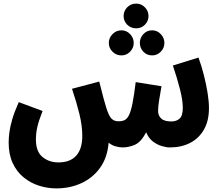

<svg xmlns="http://www.w3.org/2000/svg" viewBox="-20 -812 1228 1064"><path d="M292 232Q243 232 196 217Q149 202 111 171Q73 140 50.5 92Q28 44 28 -22Q28 -48 32 -78.5Q36 -109 47.5 -149.5Q59 -190 84 -246L216 -197Q194 -141 186.5 -107Q179 -73 179 -39Q179 28 215.5 58Q252 88 304 88Q369 88 402.5 50.5Q436 13 436 -59Q436 -115 420 -180.5Q404 -246 379 -320L530 -360Q544 -303 553.5 -268.5Q563 -234 568 -218Q583 -169 598.5 -154Q614 -139 639 -140Q657 -140 670.5 -146.5Q684 -153 694.5 -173.5Q705 -194 714 -238Q723 -282 732 -357L875 -334Q868 -296 862 -258Q856 -220 856 -197Q856 -172 873 -155.5Q890 -139 930 -139Q958 -139 975.5 -155Q993 -171 993 -215Q993 -256 977.5 -317Q962 -378 938 -449L1080 -493Q1097 -446 1110 -395Q1123 -344 1130.5 -296.5Q1138 -249 1138 -213Q1138 -142 1110 -93.5Q1082 -45 1033.5 -20Q985 5 921 5Q901 5 875 -3Q849 -11 826 -29Q803 -47 790 -79Q762 -25 728 -10Q694 5 659 5Q644 5 622.5 -0.5Q601 -6 582 -21Q575 62 534.5 118Q494 174 431 203Q368 232 292 232ZM735 -655Q705 -655 685 -675Q665 -695 665 -723Q665 -751 685 -771.5Q705 -792 735 -792Q763 -792 783 -771.5Q803 -751 803 -723Q803 -695 783 -675Q763 -655 735 -655ZM653 -505Q624 -505 603.5 -525.5Q583 -546 583 -574Q583 -602 603.5 -623Q624 -644 653 -644Q681 -644 701 -623Q721 -602 721 -574Q721 -546 701 -525.5Q681 -505 653 -505ZM823 -505Q794 -505 774.5 -525.5Q755 -546 755 -574Q755 -602 774.5 -623Q794 -644 823 -644Q851 -644 871 -623Q891 -602 891 -574Q891 -546 871 -525.5Q851 -505 823 -505Z"/></svg>

Font: Noto Sans Arabic ExtCond ExtBd
Style: Regular
Weight: 800
Width: 2
Designer: Monotype Design Team, Nadine Chahine, Nizar Qandah and Khaled Hosny
Foundry: Monotype Imaging Inc.
Version: Version 2.012; ttfautohint (v1.8.4.7-5d5b)